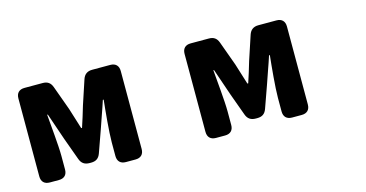

<svg xmlns="http://www.w3.org/2000/svg" viewBox="-64 -803 2128 1116"><g transform="rotate(-15 1000.0 -244.5)"><path d="M72 -479V-10C72 22 90 40 122 40H177C209 40 227 22 227 -10V-92C227 -154 214 -279 209 -344H213C229 -295 253 -230 269 -181L317 -49C327 -21 346 -9 375 -9H384C413 -9 431 -21 441 -49L488 -181C504 -230 528 -293 544 -344H549C542 -279 530 -154 530 -92V-10C530 22 548 40 580 40H638C670 40 688 22 688 -10V-479C688 -511 670 -529 638 -529H529C500 -529 481 -515 472 -488L424 -343C411 -297 398 -258 385 -218H380C368 -258 355 -297 341 -343L288 -489C278 -517 260 -529 231 -529H122C90 -529 72 -511 72 -479Z M1072 -479V-10C1072 22 1090 40 1122 40H1177C1209 40 1227 22 1227 -10V-92C1227 -154 1214 -279 1209 -344H1213C1229 -295 1253 -230 1269 -181L1317 -49C1327 -21 1346 -9 1375 -9H1384C1413 -9 1431 -21 1441 -49L1488 -181C1504 -230 1528 -293 1544 -344H1549C1542 -279 1530 -154 1530 -92V-10C1530 22 1548 40 1580 40H1638C1670 40 1688 22 1688 -10V-479C1688 -511 1670 -529 1638 -529H1529C1500 -529 1481 -515 1472 -488L1424 -343C1411 -297 1398 -258 1385 -218H1380C1368 -258 1355 -297 1341 -343L1288 -489C1278 -517 1260 -529 1231 -529H1122C1090 -529 1072 -511 1072 -479Z"/></g></svg>

Font: コーポレート・ロゴ（ラウンド）ver3 Bold
Style: Regular
Weight: 700
Designer: [KANA_main] LOGOTYPE.JP [Source Han Sans] Ryoko NISHIZUKA 西塚涼子 (kana, bopomofo & ideographs); Paul D. Hunt (Latin, Greek
Version: Version 12.001;FEAKit 1.0